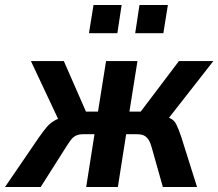

<svg xmlns="http://www.w3.org/2000/svg" viewBox="-51 -744 869 764"><path d="M-31 0 103 -196Q121 -222 135.5 -239Q150 -256 171 -267Q192 -278 225 -283L191 -248L72 -501H203L291 -300H339L371 -501H496L464 -300H509L661 -501H798L600 -248L592 -285Q618 -278 630.5 -271Q643 -264 651 -248Q659 -232 670 -200L733 0H597L553 -156Q548 -175 541 -186.5Q534 -198 523.5 -204Q513 -210 491 -210H451L418 0H292L325 -210H281Q262 -210 250.5 -204Q239 -198 230.5 -186.5Q222 -175 210 -156L111 0ZM487 -612 504 -724H617L599 -612ZM303 -612 321 -724H433L416 -612Z"/></svg>

Font: Nunito Sans 7pt Condensed
Style: Bold Italic
Weight: 700
Width: 3
Italic angle: -9°
Designer: Vernon Adams
Foundry: Vernon Adams
Version: Version 3.101;gftools[0.9.27]